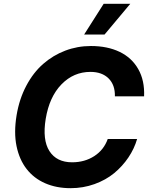

<svg xmlns="http://www.w3.org/2000/svg" viewBox="-20 -979 792 1009"><path d="M737.2 -472.7H583.8Q585.2 -532.7 550.6 -566.9Q516 -601.2 455.3 -601.2Q366.8 -601.2 303.1 -535.7Q239.3 -470.2 220.2 -354.4Q202.1 -243.6 239.9 -184.8Q277.7 -126.1 359 -126.1Q425.1 -126.1 475.5 -158.7Q525.9 -191.4 546.2 -248.6H700.6Q685.7 -197.4 654.8 -151.5Q623.9 -105.5 580.1 -69.2Q536.2 -33 476.6 -11.5Q416.9 9.9 350.9 9.9Q276.3 9.9 217.2 -16Q158 -41.9 119.9 -90.9Q81.7 -139.9 66.9 -211.1Q52.2 -282.3 67.1 -372.9Q81.3 -458.8 118.1 -528.2Q154.8 -597.7 206.9 -643.1Q258.9 -688.6 323 -712.9Q387.1 -737.2 457.7 -737.2Q544.4 -737.2 608.5 -706.5Q672.6 -675.8 706.7 -615.6Q740.8 -555.4 737.2 -472.7ZM422.2 -797.6 524.9 -959.2H664.8L529.5 -797.6Z"/></svg>

Font: Karasuma Gothic
Style: Bold Italic
Weight: 700
Italic angle: 9.39998°
Designer: Rasmus Andersson / Ryoko Nishizuka
Foundry: Genbu
Version: Version 1.00